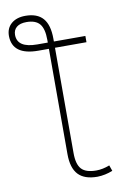

<svg xmlns="http://www.w3.org/2000/svg" viewBox="-104 -802 713 1091"><g transform="rotate(-10 253.0 -256.0)"><path d="M221.7 -570.3V-585.9Q221.7 -650.4 198.2 -678.2Q174.8 -706.1 122.1 -706.1Q85 -706.1 65.4 -689.9Q45.9 -673.8 45.9 -645.5Q45.9 -570.3 161.1 -570.3ZM256.8 73.2Q256.8 138.7 282.2 166Q307.6 193.4 367.2 193.4Q404.3 193.4 444.3 177.7L456.1 210.9Q413.1 228.5 367.2 229.5Q293 229.5 257.3 191.4Q221.7 153.3 221.7 73.2V-534.2H161.1Q11.7 -534.2 10.7 -645.5Q10.7 -690.4 41 -716.3Q71.3 -742.2 122.1 -742.2Q190.4 -742.2 223.6 -704.1Q256.8 -666 256.8 -585.9V-570.3H438.5V-534.2H256.8Z"/></g></svg>

Font: Gen Shin Gothic ExtraLight
Style: Regular
Weight: 100
Designer: [Source Han Sans]
Ryoko NISHIZUKA  (kana & ideographs); Paul D. Hunt (Latin, Greek & Cyrillic); Wenlong ZHANG  (bopomofo
Version: Version 1.002.20150607